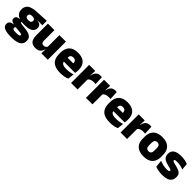

<svg xmlns="http://www.w3.org/2000/svg" viewBox="371 -2009 3694 3694"><g transform="rotate(45 2218.0 -162.0)"><path d="M272.5 -155Q147.5 -155 86.2 -199.2Q25 -243.5 25 -322V-328Q25 -383 50.2 -420Q75.5 -457 127.5 -477.2Q179.5 -497.5 259.5 -501.5L525.5 -515.5V-393.5L397.5 -396V-391Q433 -386.5 456 -374.5Q479 -362.5 490 -342Q501 -321.5 501 -291.5V-288.5Q501 -223.5 446 -189.2Q391 -155 272.5 -155ZM263.5 66H280Q313 66 332 62.2Q351 58.5 359.2 51.2Q367.5 44 367.5 34V33Q367.5 19 354.2 13.8Q341 8.5 318 6.5L171 -8L208.5 -10.5Q198 -8.5 190.2 -3.8Q182.5 1 178.2 8.2Q174 15.5 174 25.5V26.5Q174 38.5 182.8 47.5Q191.5 56.5 211.2 61.2Q231 66 263.5 66ZM255.5 192.5Q178.5 192.5 125 181Q71.5 169.5 44 144Q16.5 118.5 16.5 77V75Q16.5 46.5 29 27Q41.5 7.5 65.5 -3.2Q89.5 -14 123 -16V-21Q83.5 -28 61.2 -45.5Q39 -63 39 -96V-97Q39 -121 50.2 -137Q61.5 -153 82.8 -161.5Q104 -170 134 -170.5V-190L251.5 -160H220Q208 -160 202.5 -156.5Q197 -153 197 -146V-145.5Q197 -136 206.5 -132.5Q216 -129 236.5 -126.5L352 -112.5Q440 -102 483.5 -69.2Q527 -36.5 527 33V36.5Q527 89.5 497.8 124Q468.5 158.5 412.5 175.5Q356.5 192.5 276 192.5ZM266 -271.5Q292 -271.5 308.5 -277.8Q325 -284 333.2 -296Q341.5 -308 341.5 -325V-328Q341.5 -345 333.2 -357Q325 -369 308.5 -375.2Q292 -381.5 266 -381.5Q240.5 -381.5 223.8 -375.2Q207 -369 198.8 -357.2Q190.5 -345.5 190.5 -328V-325Q190.5 -308 198.8 -296Q207 -284 223.8 -277.8Q240.5 -271.5 266 -271.5Z M756.5 -492.5V-209.5Q756.5 -186 762.2 -169Q768 -152 782 -143Q796 -134 820 -134Q839 -134 853.2 -140.5Q867.5 -147 877.8 -158Q888 -169 894 -182L921 -109H892.5Q885 -75 867.2 -47.5Q849.5 -20 818 -4Q786.5 12 736.5 12Q683 12 648 -9Q613 -30 596.2 -72.2Q579.5 -114.5 579.5 -179V-492.5ZM1069 -492.5V0H893L898.5 -126.5L892 -144.5V-492.5Z M1418 13Q1276.5 13 1210.2 -48.5Q1144 -110 1144 -228.5V-267Q1144 -384.5 1206.2 -446Q1268.5 -507.5 1388 -507.5Q1467.5 -507.5 1520.5 -481.2Q1573.5 -455 1600.2 -405.8Q1627 -356.5 1627 -287V-271.5Q1627 -251.5 1625.2 -230.8Q1623.5 -210 1620 -192.5H1461.5Q1463.5 -223 1464.2 -250Q1465 -277 1465 -298.5Q1465 -324.5 1457 -342.2Q1449 -360 1432 -369.2Q1415 -378.5 1388 -378.5Q1347.5 -378.5 1329.2 -357.5Q1311 -336.5 1311 -298V-253.5L1312 -234.5V-203.5Q1312 -188 1317.5 -173.5Q1323 -159 1337.8 -147.8Q1352.5 -136.5 1379.8 -130Q1407 -123.5 1450.5 -123.5Q1495 -123.5 1537.5 -130.8Q1580 -138 1619.5 -151L1605.5 -22.5Q1571 -5.5 1523.2 3.8Q1475.5 13 1418 13ZM1237.5 -192.5V-296.5H1584.5V-192.5Z M1876 -267.5 1825 -367.5H1866.5Q1876.5 -430 1910.5 -465.2Q1944.5 -500.5 2008 -500.5Q2017.5 -500.5 2025.8 -499.5Q2034 -498.5 2042 -497L2050.5 -317Q2040.5 -319 2026.8 -320Q2013 -321 2000 -321Q1953 -321 1922 -306.8Q1891 -292.5 1876 -267.5ZM1701.5 0V-492.5H1866.5L1859.5 -329.5H1878.5V0Z M2281 -267.5 2230 -367.5H2271.5Q2281.5 -430 2315.5 -465.2Q2349.5 -500.5 2413 -500.5Q2422.5 -500.5 2430.8 -499.5Q2439 -498.5 2447 -497L2455.5 -317Q2445.5 -319 2431.8 -320Q2418 -321 2405 -321Q2358 -321 2327 -306.8Q2296 -292.5 2281 -267.5ZM2106.5 0V-492.5H2271.5L2264.5 -329.5H2283.5V0Z M2765.5 13Q2624 13 2557.8 -48.5Q2491.5 -110 2491.5 -228.5V-267Q2491.5 -384.5 2553.8 -446Q2616 -507.5 2735.5 -507.5Q2815 -507.5 2868 -481.2Q2921 -455 2947.8 -405.8Q2974.5 -356.5 2974.5 -287V-271.5Q2974.5 -251.5 2972.8 -230.8Q2971 -210 2967.5 -192.5H2809Q2811 -223 2811.8 -250Q2812.5 -277 2812.5 -298.5Q2812.5 -324.5 2804.5 -342.2Q2796.5 -360 2779.5 -369.2Q2762.5 -378.5 2735.5 -378.5Q2695 -378.5 2676.8 -357.5Q2658.5 -336.5 2658.5 -298V-253.5L2659.5 -234.5V-203.5Q2659.5 -188 2665 -173.5Q2670.5 -159 2685.2 -147.8Q2700 -136.5 2727.2 -130Q2754.5 -123.5 2798 -123.5Q2842.5 -123.5 2885 -130.8Q2927.5 -138 2967 -151L2953 -22.5Q2918.5 -5.5 2870.8 3.8Q2823 13 2765.5 13ZM2585 -192.5V-296.5H2932V-192.5Z M3223.5 -267.5 3172.5 -367.5H3214Q3224 -430 3258 -465.2Q3292 -500.5 3355.5 -500.5Q3365 -500.5 3373.2 -499.5Q3381.5 -498.5 3389.5 -497L3398 -317Q3388 -319 3374.2 -320Q3360.5 -321 3347.5 -321Q3300.5 -321 3269.5 -306.8Q3238.5 -292.5 3223.5 -267.5ZM3049 0V-492.5H3214L3207 -329.5H3226V0Z M3683 15Q3559.5 15 3496.8 -45.2Q3434 -105.5 3434 -212.5V-275Q3434 -384.5 3497 -446Q3560 -507.5 3683 -507.5Q3806.5 -507.5 3869.2 -446Q3932 -384.5 3932 -275V-212.5Q3932 -105.5 3869.5 -45.2Q3807 15 3683 15ZM3683 -124Q3718.5 -124 3736.8 -145.2Q3755 -166.5 3755 -206V-282Q3755 -324.5 3736.8 -346.5Q3718.5 -368.5 3683 -368.5Q3648 -368.5 3629.5 -346.5Q3611 -324.5 3611 -282V-206Q3611 -166.5 3629.5 -145.2Q3648 -124 3683 -124Z M4189.5 12.5Q4131 12.5 4083 3Q4035 -6.5 4000 -19.5L3985.5 -165Q4024.5 -150 4072.2 -137.8Q4120 -125.5 4174 -125.5Q4213.5 -125.5 4228.2 -132Q4243 -138.5 4243 -153V-154Q4243 -165 4234.5 -171.5Q4226 -178 4204.8 -183.8Q4183.5 -189.5 4146 -198Q4084.5 -212.5 4048.5 -232.8Q4012.5 -253 3997 -282Q3981.5 -311 3981.5 -351V-355Q3981.5 -431 4036.2 -468.2Q4091 -505.5 4196 -505.5Q4252.5 -505.5 4299.2 -495.8Q4346 -486 4378 -472L4392.5 -336.5Q4356 -351 4311 -360.8Q4266 -370.5 4219 -370.5Q4192 -370.5 4177.2 -367.8Q4162.5 -365 4157 -359.5Q4151.5 -354 4151.5 -346V-345Q4151.5 -336 4158.5 -329.8Q4165.5 -323.5 4185 -317.5Q4204.5 -311.5 4242 -302.5Q4303.5 -288.5 4342 -271.5Q4380.5 -254.5 4398.5 -227.2Q4416.5 -200 4416.5 -153.5V-150.5Q4416.5 -67.5 4361 -27.5Q4305.5 12.5 4189.5 12.5Z"/></g></svg>

Font: Anek Telugu Medium ExtraBold
Style: Regular
Weight: 800
Version: Version 1.003